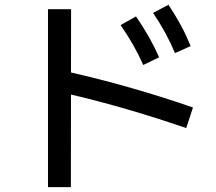

<svg xmlns="http://www.w3.org/2000/svg" viewBox="-20 -765 904 803"><path d="M484.4 -660.2 548.8 -696.3Q578.1 -653.8 601.3 -613Q624.5 -572.3 645.5 -525.4L579.1 -493.2Q559.6 -537.1 536.9 -576.9Q514.2 -616.7 484.4 -660.2ZM620.1 -710.9 684.6 -745.1Q714.4 -700.2 736.6 -658.9Q758.8 -617.7 777.3 -572.3L711.9 -543Q673.8 -632.8 620.1 -710.9ZM276.9 -369.6 276.4 17.6H180.7V-726.6H277.3L276.9 -461.9Q397.9 -434.6 530 -396.7Q662.1 -358.9 787.1 -315.4L758.8 -229.5Q501 -317.4 276.9 -369.6Z"/></svg>

Font: Pretendard GOV Medium
Style: Regular
Weight: 500
Designer: Base glyphs from Inter by Rasmus Andersson; Hangeul glyphs from Noto Sans CJK(Source Han Sans) by Jang Soo-young and Kan
Foundry: Kil Hyung-jin
Version: Version 1.309